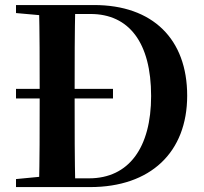

<svg xmlns="http://www.w3.org/2000/svg" viewBox="-20 -761 829 781"><path d="M439.6 -360.6V-399.4H45.1V-360.6ZM45.1 0H212.6V-47.3H198.2L45.1 -32.6ZM138.6 0H286.3C283.6 -115.1 283.6 -231.2 283.6 -359.2V-390.3C283.6 -510.8 283.6 -627.1 286.3 -740.5H138.6C141.4 -625.4 141.4 -510 141.4 -390.3V-359.2C141.4 -229 141.4 -112.9 138.6 0ZM212.6 0H346.4C592.2 0 741.4 -141.2 741.4 -371.9C741.4 -602.5 600.8 -740.5 362.6 -740.5H212.6V-704.1H348.4C504.1 -704.1 594.7 -588.4 594.7 -370.5C594.7 -160.9 504.4 -35.6 342.2 -35.6H212.6ZM45.1 -707.9 198.2 -694.2H212.6V-740.5H45.1Z"/></svg>

Font: Source Han Serif TW VF
Style: Regular
Weight: 250
Designer: Ryoko NISHIZUKA 西塚涼子 (kana & ideographs); Frank Grießhammer (Latin, Greek & Cyrillic); Wenlong ZHANG 张文龙 (bopomofo); San
Foundry: Adobe
Version: Version 2.002;hotconv 1.1.0;makeotfexe 2.6.0